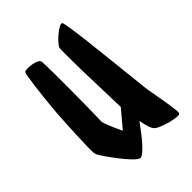

<svg xmlns="http://www.w3.org/2000/svg" viewBox="-158 -591 633 633"><g transform="rotate(-45 158.5 -275.0)"><path d="M250 -522.5Q252 -519.5 255.9 -495.1Q259.8 -470.7 264.2 -434.6Q268.6 -398.4 272.9 -356.4Q277.3 -314.5 281.7 -276.4Q286.1 -238.3 289.1 -208Q292 -177.7 293.9 -167Q296.9 -149.4 300.8 -128.4Q304.7 -107.4 307.6 -88.4Q310.5 -69.3 312 -55.7Q313.5 -42 310.5 -39.1Q308.6 -36.1 294.9 -37.6Q281.2 -39.1 265.1 -43.5Q249 -47.9 234.9 -54.2Q220.7 -60.5 216.8 -66.4Q212.9 -71.3 209.5 -81.1Q206.1 -90.8 201.2 -115.2Q190.4 -100.6 178.2 -84.5Q166 -68.4 154.3 -55.2Q142.6 -42 132.8 -34.2Q123 -26.4 118.2 -26.4Q110.4 -26.4 94.7 -42.5Q79.1 -58.6 63.5 -79.1Q47.9 -99.6 35.2 -118.2Q22.5 -136.7 21.5 -142.6Q19.5 -148.4 20 -174.8Q20.5 -201.2 22 -233.9Q23.4 -266.6 25.4 -299.3Q27.3 -332 29.3 -351.6Q31.2 -371.1 33.7 -395Q36.1 -418.9 39.1 -439.9Q42 -460.9 44.4 -476.6Q46.9 -492.2 48.8 -495.1Q50.8 -498 60.1 -498.5Q69.3 -499 79.6 -497.6Q89.8 -496.1 98.6 -492.7Q107.4 -489.3 110.4 -484.4Q112.3 -480.5 112.8 -459.5Q113.3 -438.5 113.3 -408.7Q113.3 -378.9 113.3 -344.2Q113.3 -309.6 112.8 -279.8Q112.3 -250 111.8 -229Q111.3 -208 111.3 -204.1Q111.3 -196.3 120.6 -173.8Q129.9 -151.4 139.6 -130.9L190.4 -191.4Q189.5 -209 189 -236.3Q188.5 -263.7 187.5 -293.9Q186.5 -324.2 185.5 -355.5Q184.6 -386.7 184.6 -412.1Q184.6 -437.5 184.6 -454.1Q184.6 -470.7 185.5 -473.6Q188.5 -479.5 197.3 -489.3Q206.1 -499 216.8 -507.8Q227.5 -516.6 236.8 -521.5Q246.1 -526.4 250 -522.5Z"/></g></svg>

Font: Jolly Lodger
Style: Regular
Weight: 400
Designer: Stuart Sandler
Foundry: Font Diner, Inc
Version: Version 1.000